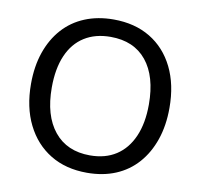

<svg xmlns="http://www.w3.org/2000/svg" viewBox="-80 -799 931 892"><g transform="rotate(10 385.5 -352.5)"><path d="M386 9Q286 9 213 -35.5Q140 -80 99.5 -161.5Q59 -243 59 -353Q59 -436 82 -502.5Q105 -569 147.5 -616.5Q190 -664 250.5 -689Q311 -714 386 -714Q486 -714 559 -670Q632 -626 672 -545Q712 -464 712 -354Q712 -271 689 -204Q666 -137 623.5 -89Q581 -41 521 -16Q461 9 386 9ZM386 -73Q458 -73 509 -106Q560 -139 587.5 -202Q615 -265 615 -353Q615 -486 555.5 -559Q496 -632 386 -632Q314 -632 262.5 -599.5Q211 -567 184 -504.5Q157 -442 157 -353Q157 -221 217 -147Q277 -73 386 -73Z"/></g></svg>

Font: Nunito ExtraLight Medium
Style: Regular
Weight: 500
Version: Version 3.602